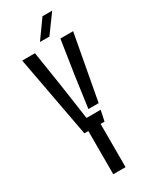

<svg xmlns="http://www.w3.org/2000/svg" viewBox="-242 -1012 851 1067"><g transform="rotate(-30 183.5 -478.5)"><path d="M142.8 0V-277.3H117.4L20.3 -800H102.1L137.3 -574.2L170.4 -345.3H261.2L246.9 -277.3H221.6V0ZM204.3 -382.7 230.8 -574.2 265.2 -800H347L270 -382.7ZM157.4 -840 241.1 -957.1H303.3L218 -840Z"/></g></svg>

Font: Big Shoulders Stencil Text Thin
Style: Regular
Weight: 100
Designer: Patric King
Foundry: XO Type Co
Version: Version 2.001